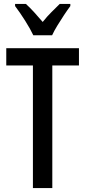

<svg xmlns="http://www.w3.org/2000/svg" viewBox="-20 -960 436 980"><path d="M247 0H148V-626H12V-714H383V-626H247ZM150 -780Q135 -812 108.5 -854Q82 -896 57 -929V-940H112Q130 -924 153 -899Q176 -874 198 -848Q222 -878 241.5 -897Q261 -916 285 -940H339V-929Q324 -909 306.5 -882.5Q289 -856 272.5 -829Q256 -802 246 -780Z"/></svg>

Font: Noto Sans Kannada ExtraCondensed Medium
Style: Regular
Weight: 500
Width: 2
Designer: Jelle Bosma - Monotype Design Team
Foundry: Monotype Imaging Inc.
Version: Version 2.005; ttfautohint (v1.8.4.7-5d5b)